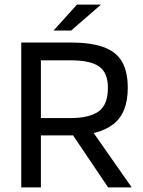

<svg xmlns="http://www.w3.org/2000/svg" viewBox="-20 -811 619 831"><path d="M288 -225H128V-300H285Q366 -300 406.5 -328.5Q447 -357 447 -431Q447 -497 408.5 -523.5Q370 -550 285 -550H128V-627H285Q372 -627 427 -607.5Q482 -588 507.5 -545Q533 -502 533 -431Q533 -322 470.5 -273.5Q408 -225 288 -225ZM157 0H72V-627H157ZM284 -243H380L550 0H448ZM417 -791 288 -679H212L313 -791Z"/></svg>

Font: Blinker
Style: Regular
Weight: 400
Designer: Juergen Huber
Foundry: supertype
Version: 1.017